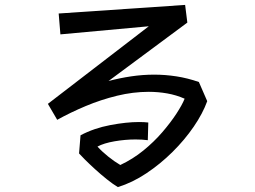

<svg xmlns="http://www.w3.org/2000/svg" viewBox="-20 -726 1040 782"><path d="M824 -314Q806 -264 769 -210Q732 -156 682.5 -107Q633 -58 576 -20Q519 18 460 36Q440 24 415 4Q390 -16 366.5 -37.5Q343 -59 325.5 -76.5Q308 -94 302 -101L308 -175Q363 -204 429 -216.5Q495 -229 546 -229Q557 -229 566.5 -228.5Q576 -228 584 -227L582 -155Q560 -158 532 -158Q490 -158 446.5 -150.5Q403 -143 377 -129Q395 -109 420.5 -88.5Q446 -68 470 -54Q521 -78 564 -113Q607 -148 641 -187.5Q675 -227 698.5 -263Q722 -299 732 -324Q698 -339 661 -345.5Q624 -352 586 -352Q522 -352 456.5 -336Q391 -320 329 -294Q267 -268 213 -238L175 -303L586 -619L226 -586L219 -671L734 -706L743 -634L422 -396Q467 -408 514 -415Q561 -422 608 -422Q653 -422 698.5 -415Q744 -408 790 -392Z"/></svg>

Font: Moralerspace Krypton JPDOC
Style: Regular
Weight: 400
Version: v0.0.6; ttfautohint (v1.8.4.7-5d5b-dirty) -l 6 -r 45 -G 200 